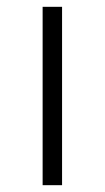

<svg xmlns="http://www.w3.org/2000/svg" viewBox="-20 -543 307 563"><path d="M162 -523V0H105V-523Z"/></svg>

Font: Jldddboxgfspflltxgxzjzlszac
Style: Regular
Weight: 300
Designer: Carrois Corporate & Edenspiekermann
Foundry: Carrois Corporate GbR & Edenspiekermann AG
Version: Version 2.001